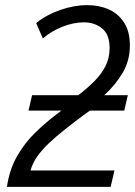

<svg xmlns="http://www.w3.org/2000/svg" viewBox="-20 -728 526 748"><path d="M7 0Q17 -68 46.5 -119.5Q76 -171 117 -211Q158 -251 202 -284L219 -297H91L105 -357H285Q320 -384 347.5 -411.5Q375 -439 391 -470.5Q407 -502 407 -541Q407 -594 377.5 -617.5Q348 -641 307 -641Q267 -641 223.5 -624Q180 -607 147 -578L121 -638Q160 -670 214 -689Q268 -708 320 -708Q366 -708 403.5 -691.5Q441 -675 463.5 -640Q486 -605 486 -551Q486 -492 458 -444.5Q430 -397 386 -357H478L464 -297H330L305 -279Q266 -250 232 -223Q198 -196 171 -170.5Q144 -145 125.5 -119Q107 -93 99 -64H426L411 0Z"/></svg>

Font: Ubuntu Sans
Style: Italic
Weight: 400
Italic angle: -13.5°
Designer: Dalton Maag Ltd
Foundry: Dalton Maag Ltd
Version: Version 1.006